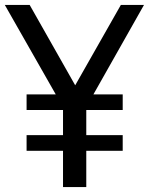

<svg xmlns="http://www.w3.org/2000/svg" viewBox="-30 -760 606 780"><path d="M78 -147.5V-211H226V-313H78V-376.5H196.5L-10.5 -740H90.5L275.5 -413.5L461 -740H555L349.5 -376.5H468.5V-313H320.5V-211H468.5V-147.5H320.5V0H226V-147.5Z"/></svg>

Font: Encode Sans Condensed Medium
Style: Regular
Weight: 500
Width: 3
Designer: Multiple Designers
Foundry: Impallari Type
Version: Version 3.000; ttfautohint (v1.8.3) -l 8 -r 50 -G 200 -x 14 